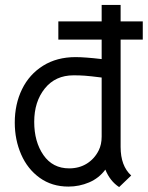

<svg xmlns="http://www.w3.org/2000/svg" viewBox="-20 -748 600 780"><path d="M470 -587V-151Q470 -74 513 -35L464 12Q427 -12 408 -59Q382 -24 342 -7Q302 10 258 10Q191 10 141.5 -25.5Q92 -61 66 -120.5Q40 -180 40 -250Q40 -325 69.5 -385.5Q99 -446 155 -481Q211 -516 287 -516Q325 -516 393 -508V-587H217V-661H393V-728H470V-661H560V-587ZM393 -433Q346 -439 324.5 -440.5Q303 -442 279 -442Q205 -442 162 -388.5Q119 -335 119 -253Q119 -172 156.5 -118Q194 -64 261 -64Q302 -64 333 -83.5Q364 -103 381 -137Q393 -161 393 -193Z"/></svg>

Font: Bellota Text
Style: Bold
Weight: 700
Designer: Kemie Guaida
Foundry: Kemie Guaida
Version: Version 4.001